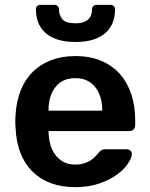

<svg xmlns="http://www.w3.org/2000/svg" viewBox="-20 -761 617 791"><path d="M291 -588Q246 -588 214.5 -599Q183 -610 164 -628.5Q145 -647 136.5 -671Q128 -695 128 -722Q128 -730 132.5 -735.5Q137 -741 147 -741H204Q213 -741 218 -735.5Q223 -730 223 -722Q223 -700 236.5 -682.5Q250 -665 291 -665Q311 -665 324.5 -670Q338 -675 345.5 -683Q353 -691 356 -701Q359 -711 359 -722Q359 -730 364 -735.5Q369 -741 378 -741H435Q444 -741 449 -735.5Q454 -730 454 -722Q454 -695 445.5 -671Q437 -647 418 -628.5Q399 -610 367.5 -599Q336 -588 291 -588ZM290 10Q179 10 114 -54Q49 -118 44 -236Q43 -246 43 -261.5Q43 -277 44 -286Q47 -343 65 -388Q83 -433 114.5 -464.5Q146 -496 190.5 -513Q235 -530 290 -530Q351 -530 397 -510.5Q443 -491 474 -456Q505 -421 521 -372.5Q537 -324 537 -266V-245Q537 -234 530 -227.5Q523 -221 512 -221H180Q180 -196 186 -171Q192 -146 205.5 -126.5Q219 -107 239.5 -95Q260 -83 289 -83Q310 -83 326 -88Q342 -93 353.5 -100.5Q365 -108 372.5 -116Q380 -124 384 -129Q393 -140 398.5 -143Q404 -146 415 -146H501Q511 -146 517.5 -140Q524 -134 523 -125Q522 -109 506.5 -86Q491 -63 461.5 -41.5Q432 -20 389 -5Q346 10 290 10ZM180 -305H401V-308Q401 -366 372 -402.5Q343 -439 290 -439Q237 -439 208.5 -402.5Q180 -366 180 -308Z"/></svg>

Font: Fz Rubik Med
Style: Regular
Weight: 500
Designer: Hubert and Fischer
Foundry: Hubert and Fischer
Version: Vit hóa bi FontZin.com